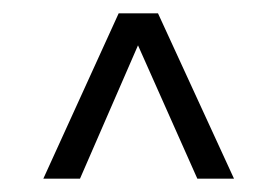

<svg xmlns="http://www.w3.org/2000/svg" viewBox="-20 -770 415 288"><path d="M45 -502 158 -750H217L331 -502H276L187 -702L100 -502Z"/></svg>

Font: Saira UltraCondensed
Style: Regular
Weight: 400
Width: 1
Designer: Hector Gatti with collaboration of the Omnibus-Type team
Foundry: Omnibus-Type
Version: Version 1.101